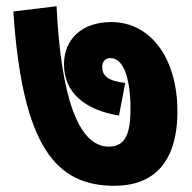

<svg xmlns="http://www.w3.org/2000/svg" viewBox="-20 -628 617 618"><path d="M551 -270C551 -439 466 -557 338 -557C243 -557 186 -501 186 -421C186 -329 254 -274 363 -256L383 -361C326 -367 309 -386 309 -412C309 -429 318 -441 336 -441C379 -441 400 -371 400 -279C400 -202 386 -156 330 -156C231 -156 176 -319 162 -608L23 -591C52 -153 162 -30 348 -30C470 -30 551 -100 551 -270Z"/></svg>

Font: Noto Sans Devanagari UI ExtraBold
Style: Regular
Weight: 800
Designer: Jelle Bosma - Monotype Design Team
Foundry: Monotype Imaging Inc.
Version: Version 2.003